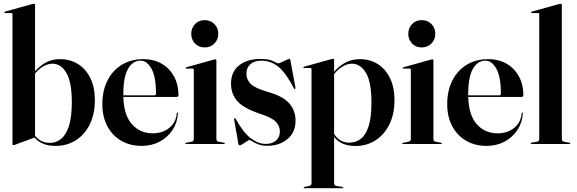

<svg xmlns="http://www.w3.org/2000/svg" viewBox="-20 -762 3052 1016"><path d="M165.5 -736.5V-385Q197.5 -419.5 228.5 -434.2Q259.5 -449 297.5 -449Q351.5 -449 393.2 -422.8Q435 -396.5 458.5 -348Q482 -299.5 482 -232Q482 -159.5 455.5 -105Q429 -50.5 382 -20.2Q335 10 274 10Q235.5 10 208.2 -1.5Q181 -13 162 -34L59.5 4Q54.5 6 51 6Q46 6 46 1.5V-686.5Q46 -693 39.5 -693H7Q2.5 -693 2.5 -696.5Q2.5 -699 6.5 -700.5L150 -740.5Q157 -742 160 -742Q165.5 -742 165.5 -736.5ZM258 -425Q235.5 -425 211.8 -412.5Q188 -400 165.5 -373V-43.5Q195 -6 244.5 -6Q277 -6 303.2 -27Q329.5 -48 344.8 -95.2Q360 -142.5 360 -221Q360 -327 331.5 -376Q303 -425 258 -425Z M924.5 -258.5Q924.5 -249 913 -249H632.5Q635.5 -152.5 678.2 -104.5Q721 -56.5 788.5 -56.5Q840 -56.5 875.8 -85.2Q911.5 -114 915.5 -163Q916 -166.5 918.5 -166.5Q922 -166.5 921.5 -162Q918.5 -112.5 892.8 -73.8Q867 -35 824.8 -12.5Q782.5 10 730 10Q668 10 621 -17.5Q574 -45 547.8 -94.8Q521.5 -144.5 521.5 -211Q521.5 -282 548.5 -335.5Q575.5 -389 624.2 -419Q673 -449 738.5 -449Q795 -449 836.8 -424.2Q878.5 -399.5 901.5 -356.5Q924.5 -313.5 924.5 -258.5ZM632.5 -262.5Q632.5 -260 632.5 -257.5H797Q805.5 -257.5 805.5 -267Q805.5 -356 781.5 -398.5Q757.5 -441 724 -441Q682 -441 657.2 -397.2Q632.5 -353.5 632.5 -262.5Z M1063 -511Q1031.5 -511 1011.8 -532Q992 -553 992 -583Q992 -613.5 1012 -634.5Q1032 -655.5 1063 -655.5Q1094.5 -655.5 1114.8 -634.5Q1135 -613.5 1135 -583Q1135 -553 1114.8 -532Q1094.5 -511 1063 -511ZM1125 -442V-27.5Q1125 -14 1137 -12L1164.5 -7Q1169.5 -6.5 1169.5 -3Q1169.5 0 1165.5 0H964Q960 0 960 -3Q960 -5.5 965 -6.5L993.5 -12Q1005.5 -14 1005.5 -27V-392.5Q1005.5 -399 999 -399H966.5Q962 -399 962 -402.5Q962 -404.5 966 -406L1109.5 -446Q1116.5 -448 1119.5 -448Q1125 -448 1125 -442Z M1386 -0.5Q1420.5 -0.5 1440.8 -18.5Q1461 -36.5 1461 -65.5Q1461 -96.5 1438.8 -118.5Q1416.5 -140.5 1357 -159.5Q1269 -189 1235.8 -226.8Q1202.5 -264.5 1202.5 -319.5Q1202.5 -382 1245 -416Q1287.5 -450 1358.5 -450Q1404 -450 1425.8 -438.2Q1447.5 -426.5 1452 -426.5Q1457 -426.5 1469.5 -432.5Q1482 -438.5 1494.2 -444.2Q1506.5 -450 1510.5 -450Q1515.5 -450 1516.5 -444.5L1543 -300.5Q1544.5 -292.5 1541.5 -291Q1538.5 -289.5 1536 -293.5Q1492.5 -377 1452.8 -409Q1413 -441 1363 -441Q1325.5 -441 1304.8 -422.2Q1284 -403.5 1284 -372Q1284 -340.5 1307.2 -317.5Q1330.5 -294.5 1399.5 -275Q1478.5 -252.5 1511.2 -214.2Q1544 -176 1544 -123.5Q1544 -62 1501.2 -26.2Q1458.5 9.5 1395 9.5Q1367.5 9.5 1347.2 1.8Q1327 -6 1315 -13.8Q1303 -21.5 1300 -21.5Q1297.5 -21.5 1286.8 -14.5Q1276 -7.5 1264.8 -0.2Q1253.5 7 1249.5 7Q1242.5 7 1241 -2.5L1219.5 -126Q1218 -135 1221.5 -137Q1223 -138.5 1226.5 -134.5Q1266.5 -61 1306.5 -30.8Q1346.5 -0.5 1386 -0.5Z M1748 -445V-382.5Q1778 -416 1811 -432.5Q1844 -449 1885 -449Q1938 -449 1979.2 -422.8Q2020.5 -396.5 2044 -348Q2067.5 -299.5 2067.5 -232.5Q2067.5 -157.5 2040.2 -103Q2013 -48.5 1966.2 -19Q1919.5 10.5 1861.5 10.5Q1786 10.5 1748 -37V206.5Q1748 220 1760 222L1791.5 227Q1796.5 228 1796.5 231Q1796.5 234 1792.5 234H1591Q1587 234 1587 231Q1587 227.5 1593.5 226.5L1616.5 222Q1628.5 220 1628.5 207V-395.5Q1628.5 -402 1622 -402H1589.5Q1585 -402 1585 -405.5Q1585 -407.5 1589 -409L1732.5 -449Q1739.5 -451 1742.5 -451Q1748 -451 1748 -445ZM1842 -425Q1820 -425 1795.8 -411.8Q1771.5 -398.5 1748 -370.5V-53Q1777.5 -7 1828 -7Q1862 -7 1888.5 -26.8Q1915 -46.5 1930.2 -92.8Q1945.5 -139 1945.5 -218.5Q1945.5 -329 1916.2 -377Q1887 -425 1842 -425Z M2211.5 -511Q2180 -511 2160.2 -532Q2140.5 -553 2140.5 -583Q2140.5 -613.5 2160.5 -634.5Q2180.5 -655.5 2211.5 -655.5Q2243 -655.5 2263.2 -634.5Q2283.5 -613.5 2283.5 -583Q2283.5 -553 2263.2 -532Q2243 -511 2211.5 -511ZM2273.5 -442V-27.5Q2273.5 -14 2285.5 -12L2313 -7Q2318 -6.5 2318 -3Q2318 0 2314 0H2112.5Q2108.5 0 2108.5 -3Q2108.5 -5.5 2113.5 -6.5L2142 -12Q2154 -14 2154 -27V-392.5Q2154 -399 2147.5 -399H2115Q2110.5 -399 2110.5 -402.5Q2110.5 -404.5 2114.5 -406L2258 -446Q2265 -448 2268 -448Q2273.5 -448 2273.5 -442Z M2749.5 -258.5Q2749.5 -249 2738 -249H2457.5Q2460.5 -152.5 2503.2 -104.5Q2546 -56.5 2613.5 -56.5Q2665 -56.5 2700.8 -85.2Q2736.5 -114 2740.5 -163Q2741 -166.5 2743.5 -166.5Q2747 -166.5 2746.5 -162Q2743.5 -112.5 2717.8 -73.8Q2692 -35 2649.8 -12.5Q2607.5 10 2555 10Q2493 10 2446 -17.5Q2399 -45 2372.8 -94.8Q2346.5 -144.5 2346.5 -211Q2346.5 -282 2373.5 -335.5Q2400.5 -389 2449.2 -419Q2498 -449 2563.5 -449Q2620 -449 2661.8 -424.2Q2703.5 -399.5 2726.5 -356.5Q2749.5 -313.5 2749.5 -258.5ZM2457.5 -262.5Q2457.5 -260 2457.5 -257.5H2622Q2630.5 -257.5 2630.5 -267Q2630.5 -356 2606.5 -398.5Q2582.5 -441 2549 -441Q2507 -441 2482.2 -397.2Q2457.5 -353.5 2457.5 -262.5Z M2953 -736.5V-27.5Q2953 -14 2965 -12L2992.5 -7Q2997.5 -6.5 2997.5 -3Q2997.5 0 2993.5 0H2792Q2788 0 2788 -3Q2788 -6 2794.5 -7.5L2821.5 -12Q2833.5 -14 2833.5 -27V-686.5Q2833.5 -693 2827 -693H2794.5Q2790 -693 2790 -696.5Q2790 -699 2794 -700.5L2937.5 -740.5Q2944.5 -742 2947.5 -742Q2953 -742 2953 -736.5Z"/></svg>

Font: Fraunces 144pt SemiBold
Style: Regular
Weight: 600
Version: Version 1.000;[0bf87f6ff]